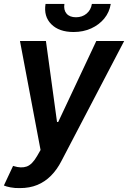

<svg xmlns="http://www.w3.org/2000/svg" viewBox="-53 -755 653 979"><path d="M48.3 204.1Q22 204.6 0.5 200.4Q-21 196.3 -33.2 190.9L13.7 90.8L16.6 91.8Q55.2 104 83.3 94Q111.3 84 136.7 39.6L153.8 9.8L48.8 -545.9H181.2L237.8 -132.8H243.7L438 -545.9H580.1L260.3 65.9Q237.8 109.9 207 140.9Q176.3 171.9 137.2 188Q98.1 204.1 48.3 204.1ZM322.3 -591.8Q248 -591.8 208.5 -631.6Q168.9 -671.4 179.2 -734.9H275.4Q270.5 -704.1 286.4 -685.5Q302.2 -667 334.5 -667Q366.2 -667 388.4 -685.5Q410.6 -704.1 415.5 -734.9H511.7Q504.9 -692.4 478.5 -660.4Q452.1 -628.4 411.9 -610.1Q371.6 -591.8 322.3 -591.8Z"/></svg>

Font: Inter Tight SemiBold
Style: Italic
Weight: 600
Italic angle: -9.39999°
Designer: Rasmus Andersson
Foundry: rsms
Version: Version 3.004